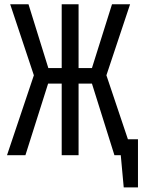

<svg xmlns="http://www.w3.org/2000/svg" viewBox="-20 -708 650 876"><path d="M609.5 -72.5V147H544.5L531 0H510.5L515 -72.5ZM261.5 -326.5H199.5L96 0H12L134.5 -364.5L26.5 -688.5H110L200.5 -397.5H261.5V-688.5H338.5V-397.5H399.5L491 -688.5H573.5L465.5 -364.5L588 0H502L399.5 -326.5H338.5V0H261.5Z"/></svg>

Font: Fast_Mono
Style: Regular
Weight: 400
Monospace: yes
Designer: Carrois Corporate, Edenspiekermann AG, Nikita Prokopov
Foundry: Carrois Corporate, Edenspiekermann AG, Nikita Prokopov
Version: Version 5.002